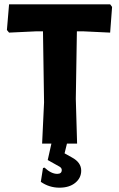

<svg xmlns="http://www.w3.org/2000/svg" viewBox="-20 -665 550 889"><path d="M290 0 279 45 313 64Q356 87 356 125Q356 159 328.5 181.5Q301 204 255 204Q208 204 169 177L179 113L186 111Q217 140 245 140Q266 140 266 122Q266 111 251 104L201 76L218 0H175L184 -191L179 -520H149L22 -514L12 -526L22 -645H490L499 -633L490 -514L364 -520H336L331 -207L337 0Z"/></svg>

Font: Alegreya Sans SC ExtraBold
Style: Regular
Weight: 800
Designer: Juan Pablo del Peral
Foundry: Huerta Tipografica
Version: Version 2.007